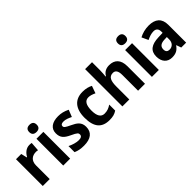

<svg xmlns="http://www.w3.org/2000/svg" viewBox="148 -1759 2768 2768"><g transform="rotate(-45 1532.0 -375.0)"><path d="M353 -556C286 -556 235 -509 207 -455H200L179 -546H72V0H213V-278C213 -375 273 -418 350 -418C359 -418 378 -416 388 -413L398 -552C384 -555 366 -556 353 -556Z M560 -760C514 -760 483 -740 483 -687C483 -635 514 -614 560 -614C605 -614 636 -635 636 -687C636 -740 605 -760 560 -760ZM630 -546H489V0H630Z M1119 -161C1119 -255 1062 -293 981 -331C895 -371 882 -384 882 -409C882 -434 901 -447 940 -447C987 -447 1025 -429 1072 -407L1114 -513C1054 -543 1000 -556 939 -556C817 -556 741 -503 741 -404C741 -315 782 -275 874 -232C970 -188 977 -173 977 -147C977 -118 957 -99 908 -99C856 -99 792 -119 741 -145V-21C792 1 838 10 905 10C1043 10 1119 -48 1119 -161Z M1426 10C1493 10 1535 -1 1579 -31V-153C1536 -123 1496 -107 1441 -107C1374 -107 1337 -160 1337 -271C1337 -382 1370 -440 1440 -440C1476 -440 1511 -428 1554 -408L1594 -520C1556 -540 1508 -556 1436 -556C1282 -556 1193 -458 1193 -270C1193 -77 1271 10 1426 10Z M1836 -599V-760H1695V0H1836V-260C1836 -378 1860 -439 1939 -439C1991 -439 2015 -400 2015 -321V0H2156V-358C2156 -492 2089 -556 1979 -556C1917 -556 1866 -531 1836 -476H1828C1831 -500 1836 -553 1836 -599Z M2368 -760C2322 -760 2291 -740 2291 -687C2291 -635 2322 -614 2368 -614C2413 -614 2444 -635 2444 -687C2444 -740 2413 -760 2368 -760ZM2438 -546H2297V0H2438Z M2786 -557C2717 -557 2648 -539 2593 -509L2639 -410C2688 -434 2732 -449 2778 -449C2827 -449 2855 -421 2855 -366V-340L2768 -337C2622 -332 2548 -279 2548 -163C2548 -56 2607 10 2702 10C2783 10 2824 -16 2865 -74H2869L2895 0H2995V-364C2995 -494 2921 -557 2786 -557ZM2804 -252 2855 -254V-206C2855 -137 2812 -97 2756 -97C2717 -97 2693 -115 2693 -162C2693 -215 2723 -249 2804 -252Z"/></g></svg>

Font: Noto Sans Sinhala UI SemiCondensed
Style: Bold
Weight: 700
Width: 4
Designer: Jelle Bosma - Monotype Design Team
Foundry: Monotype Imaging Inc.
Version: Version 2.006